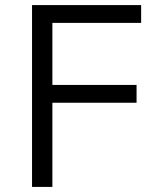

<svg xmlns="http://www.w3.org/2000/svg" viewBox="-20 -735 613 755"><path d="M186 0H106V-715H535V-645H186V-401H517V-331H186Z"/></svg>

Font: Wix Madefor Text
Style: Regular
Weight: 400
Designer: Dalton Maag Ltd
Foundry: Dalton Maag Ltd
Version: Version 3.100